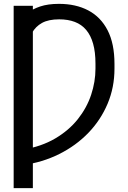

<svg xmlns="http://www.w3.org/2000/svg" viewBox="-20 -757 655 981"><path d="M147.9 -727.5V204.1H49.8V-727.5ZM96.7 86.4V7.8Q191.9 -8.3 261.7 -49.3Q331.5 -90.3 377.4 -147.9Q423.3 -205.6 445.6 -272.5Q467.8 -339.4 467.8 -406.2V-432.1Q467.8 -490.7 455.8 -533.4Q443.8 -576.2 420.4 -604Q397 -631.8 362.3 -645Q327.6 -658.2 282.2 -658.2Q228 -658.2 194.8 -639.9Q161.6 -621.6 143.3 -588.4Q125 -555.2 116.2 -509.8L115.2 -687.5Q145 -710.4 185.1 -723.9Q225.1 -737.3 281.2 -737.3Q367.2 -737.3 430.9 -703.9Q494.6 -670.4 529.8 -602.3Q564.9 -534.2 564.9 -430.2V-406.2Q564.9 -310.5 529.8 -227.1Q494.6 -143.6 431.4 -78.1Q368.2 -12.7 282.7 30Q197.3 72.8 96.7 86.4Z"/></svg>

Font: V-Inter
Style: Regular-375
Weight: 375
Designer: Rasmus Andersson
Foundry: rsms
Version: Version 4.000;git-4146feb